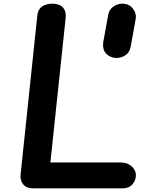

<svg xmlns="http://www.w3.org/2000/svg" viewBox="-20 -1024 836 1044"><path d="M158.5 0Q123.5 0 106 -21.8Q88.5 -43.5 92 -75.5L183 -940.5Q186.5 -973.5 209 -988.8Q231.5 -1004 265 -1004Q284.5 -1004 302.2 -997Q320 -990 330 -972.2Q340 -954.5 336.5 -922L254 -140.5H637Q672 -140.5 695.5 -119.8Q719 -99 719 -71.5Q719 -43.5 700.2 -21.8Q681.5 0 647.5 0ZM606 -709Q574.5 -713 555.8 -733.8Q537 -754.5 541 -792.5L568 -941Q572.5 -971.5 596 -987.8Q619.5 -1004 644.5 -1004Q682.5 -1004 703 -976.8Q723.5 -949.5 717.5 -918.5L690.5 -770Q684.5 -737 659 -721.8Q633.5 -706.5 606 -709Z"/></svg>

Font: Edu NSW ACT Cursive
Style: Regular
Weight: 400
Designer: Tina and Corey Anderson, Eben Sorkin, Mirko Velimirovic
Foundry: Sorkin Type Co.
Version: Version 2.000